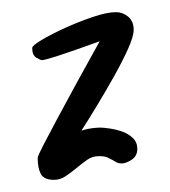

<svg xmlns="http://www.w3.org/2000/svg" viewBox="-20 -520 279 316"><path d="M206 -275Q206 -263 196.5 -257Q187 -251 181 -251Q175 -251 171.5 -253Q168 -255 164.5 -257Q161 -259 156.5 -261Q152 -263 143 -263Q132 -263 123.5 -257Q115 -251 106 -243.5Q97 -236 88 -230Q79 -224 69 -224Q52 -224 47 -234Q42 -244 42 -260Q42 -263 51 -280.5Q60 -298 74.5 -325Q89 -352 107 -385Q125 -418 144 -452Q94 -434 73.5 -427.5Q53 -421 49 -421Q47 -421 40 -425Q33 -429 33 -441Q33 -445 49 -454.5Q65 -464 87 -474Q109 -484 132.5 -492Q156 -500 171 -500Q182 -500 191 -492.5Q200 -485 200 -471Q200 -460 190.5 -439Q181 -418 167.5 -394Q154 -370 139.5 -346Q125 -322 114 -305Q123 -308 131.5 -309Q140 -310 145 -310Q150 -310 160.5 -308.5Q171 -307 181 -303.5Q191 -300 198.5 -293Q206 -286 206 -275Z"/></svg>

Font: Reenie Beanie
Style: Regular
Weight: 500
Designer: James Grieshaber
Foundry: James Grieshaber
Version: Version 1.000